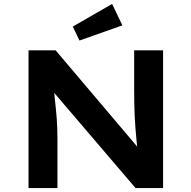

<svg xmlns="http://www.w3.org/2000/svg" viewBox="-20 -956 973 976"><path d="M125 0V-700H263L706 -177H682Q677 -210 674 -241.5Q671 -273 668.5 -304.5Q666 -336 664.5 -368.5Q663 -401 662.5 -435.5Q662 -470 662 -509V-700H809V0H669L218 -528L252 -527Q255 -490 258 -459.5Q261 -429 264 -403Q267 -377 268.5 -352.5Q270 -328 271 -303.5Q272 -279 272 -252V0ZM384 -750 350 -821 550 -936 602 -827Z"/></svg>

Font: Lexend Exa SemiBold
Style: Regular
Weight: 600
Designer: Bonnie Shaver-Troup, Thomas Jockin
Foundry: Lexend
Version: Version 1.007